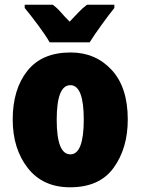

<svg xmlns="http://www.w3.org/2000/svg" viewBox="-20 -786 603 816"><path d="M523 -278Q523 -415 454.5 -489Q386 -563 280 -563Q158 -563 96 -484.5Q34 -406 34 -278Q34 -154 98 -72Q162 10 278 10Q403 10 463 -73Q523 -156 523 -278ZM221 -277Q221 -424 279 -424Q336 -424 336 -278Q336 -130 279 -130Q221 -130 221 -277ZM466 -766H350Q331 -752 314.5 -734.5Q298 -717 276 -694Q254 -716 238.5 -734Q223 -752 204 -766H85V-752Q107 -726 140.5 -681Q174 -636 191 -606H361Q381 -638 412.5 -681.5Q444 -725 466 -752Z"/></svg>

Font: Noto Sans Display SemiCondensed Black
Style: Regular
Weight: 900
Width: 4
Designer: Monotype Design Team
Foundry: Monotype Imaging Inc.
Version: Version 1.900